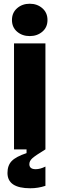

<svg xmlns="http://www.w3.org/2000/svg" viewBox="-20 -799 318 1027"><path d="M223 0H55V-567H223ZM44 -692Q44 -731 71.5 -755Q99 -779 139 -779Q179 -779 206.5 -755Q234 -731 234 -692Q234 -653 206.5 -629.5Q179 -606 139 -606Q99 -606 71.5 -629.5Q44 -653 44 -692ZM20 126Q20 86 42.5 62.5Q65 39 122 20V0H223Q169 33 153 47.5Q137 62 137 79Q137 106 171 106Q195 106 223 92V195Q184 208 142 208Q20 208 20 126Z"/></svg>

Font: Open Sauce One Black
Style: Regular
Weight: 900
Designer: Alfredo Marco Pradil
Foundry: Creative Sauce Fz LLC
Version: Version 1.477